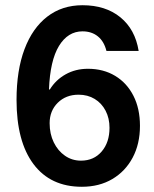

<svg xmlns="http://www.w3.org/2000/svg" viewBox="-20 -705 590 735"><path d="M293.3 10Q173.3 10 108.3 -76.7Q43.3 -163.3 43.3 -322.5Q43.3 -435.8 73.8 -516.7Q104.2 -597.5 160.8 -641.2Q217.5 -685 295.8 -685Q384.2 -685 440.8 -638.8Q497.5 -592.5 510.8 -510H387.5Q378.3 -546.7 354.6 -565.8Q330.8 -585 295.8 -585Q240 -585 205.8 -529.2Q171.7 -473.3 167.5 -362.5H170.8Q193.3 -399.2 231.2 -420.4Q269.2 -441.7 316.7 -441.7Q375.8 -441.7 420.8 -414.6Q465.8 -387.5 490.8 -338.3Q515.8 -289.2 515.8 -223.3Q515.8 -154.2 487.9 -101.7Q460 -49.2 410 -19.6Q360 10 293.3 10ZM290 -90Q339.2 -90 369.2 -125Q399.2 -160 399.2 -215.8Q399.2 -252.5 384.2 -281.2Q369.2 -310 342.5 -326.2Q315.8 -342.5 280.8 -342.5Q232.5 -342.5 201.2 -311.7Q170 -280.8 170 -233.3Q170 -192.5 185.8 -160Q201.7 -127.5 228.8 -108.8Q255.8 -90 290 -90Z"/></svg>

Font: Funnel Sans Light SemiBold
Style: Regular
Weight: 600
Version: Version 1.000